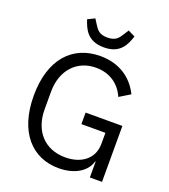

<svg xmlns="http://www.w3.org/2000/svg" viewBox="-163 -1030 1021 1158"><g transform="rotate(20 347.5 -450.5)"><path d="M355 -766C462 -766 489 -836 507 -891L462 -913L441 -880C423 -851 406 -829 355 -829C304 -829 287 -851 269 -880L248 -913L203 -891C221 -836 248 -766 355 -766ZM545 0H623V-359H387V-285H541V-216C541 -113 460 -63 363 -63C230 -63 148 -155 148 -293V-406C148 -544 232 -635 355 -635C443 -635 508 -589 540 -515L609 -557C564 -648 480 -710 355 -710C176 -710 58 -581 58 -349C58 -115 177 12 348 12C454 12 525 -37 542 -102H545Z"/></g></svg>

Font: LVC Sans
Style: Regular
Weight: 400
Designer: Mike Abbink, Paul van der Laan, Pieter van Rosmalen
Foundry: Bold Monday
Version: Version 3.0